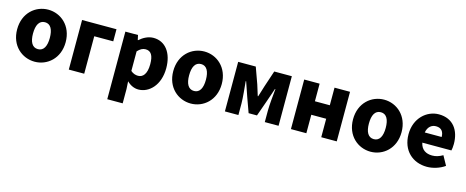

<svg xmlns="http://www.w3.org/2000/svg" viewBox="-40 -1253 5169 2129"><g transform="rotate(15 2544.5 -188.0)"><path d="M319 14C463 14 597 -96 597 -284C597 -473 463 -583 319 -583C174 -583 40 -473 40 -284C40 -96 174 14 319 14ZM319 -130C252 -130 222 -190 222 -284C222 -379 252 -439 319 -439C385 -439 415 -379 415 -284C415 -190 385 -130 319 -130Z M709 0H886V-430H1104V-569H709Z M1206 207H1383V44L1378 -45C1416 -7 1462 14 1510 14C1632 14 1749 -98 1749 -294C1749 -469 1663 -583 1527 -583C1468 -583 1412 -554 1367 -514H1363L1351 -569H1206ZM1468 -132C1441 -132 1411 -140 1383 -165V-390C1414 -423 1441 -438 1474 -438C1537 -438 1566 -391 1566 -291C1566 -177 1522 -132 1468 -132Z M2111 14C2255 14 2389 -96 2389 -284C2389 -473 2255 -583 2111 -583C1966 -583 1832 -473 1832 -284C1832 -96 1966 14 2111 14ZM2111 -130C2044 -130 2014 -190 2014 -284C2014 -379 2044 -439 2111 -439C2177 -439 2207 -379 2207 -284C2207 -190 2177 -130 2111 -130Z M2501 0H2656V-132C2656 -194 2643 -319 2637 -384H2642C2658 -335 2682 -270 2698 -221L2760 -49H2856L2917 -221C2933 -270 2957 -333 2973 -384H2978C2971 -319 2959 -194 2959 -132V0H3117V-569H2915L2853 -383C2840 -337 2826 -298 2814 -258H2809C2797 -298 2784 -337 2770 -383L2703 -569H2501Z M3259 0H3436V-212H3607V0H3785V-569H3607V-367H3436V-569H3259Z M4175 14C4319 14 4453 -96 4453 -284C4453 -473 4319 -583 4175 -583C4030 -583 3896 -473 3896 -284C3896 -96 4030 14 4175 14ZM4175 -130C4108 -130 4078 -190 4078 -284C4078 -379 4108 -439 4175 -439C4241 -439 4271 -379 4271 -284C4271 -190 4241 -130 4175 -130Z M4822 14C4889 14 4967 -9 5026 -51L4967 -158C4926 -134 4888 -122 4847 -122C4775 -122 4721 -154 4705 -232H5039C5043 -245 5047 -277 5047 -308C5047 -464 4967 -583 4803 -583C4665 -583 4533 -469 4533 -284C4533 -96 4659 14 4822 14ZM4702 -348C4714 -416 4757 -447 4806 -447C4871 -447 4896 -405 4896 -348Z"/></g></svg>

Font: Noto Sans CJK JP Black
Style: Regular
Weight: 900
Designer: Ryoko NISHIZUKA (kana & ideographs); Paul D. Hunt (Latin, Greek & Cyrillic); Wenlong ZHANG (bopomofo); Sandoll Communica
Foundry: Adobe Systems Incorporated
Version: Version 1.004;PS 1.004;hotconv 1.0.82;makeotf.lib2.5.63406